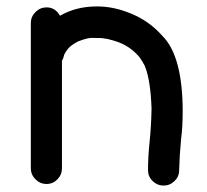

<svg xmlns="http://www.w3.org/2000/svg" viewBox="-20 -573 646 598"><path d="M489 5Q470 5 455.5 -9Q441 -23 441 -43Q441 -84 446 -132Q451 -180 452 -235Q449 -322 432 -365Q431 -366 431 -368Q421 -386 417 -391L416 -393Q385 -431 339 -445Q313 -453 305 -453Q301 -455 264 -455Q249 -454 223 -444Q207 -435 205 -433Q191 -424 180 -403Q178 -392 173 -384V-49Q173 -29 159 -14.5Q145 0 125 0Q105 0 90.5 -14.5Q76 -29 76 -49V-501Q76 -521 90.5 -535.5Q105 -550 125 -550Q152 -550 167 -524Q217 -553 282 -553Q330 -553 377 -535Q441 -512 486 -461Q549 -398 549 -225Q549 -177 544 -140Q539 -87 538 -43Q538 -23 523.5 -9Q509 5 489 5Z"/></svg>

Font: Bad Comic
Style: Regular
Weight: 400
Designer: GGBotNet
Foundry: f0n7
Version: 0.9